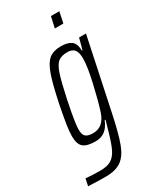

<svg xmlns="http://www.w3.org/2000/svg" viewBox="-265 -749 834 1012"><g transform="rotate(-30 151.5 -243.0)"><path d="M-45 193 -36 150Q2 154 52 154Q94 154 118 140Q142 126 158 94Q174 62 192 -2L201 -34Q203 -41 205.5 -49Q208 -57 210 -65H205Q190 -28 166.5 -10Q143 8 109 8Q57 8 35 -10.5Q13 -29 13 -78Q13 -107 19.5 -147.5Q26 -188 39 -255Q62 -366 81 -420.5Q100 -475 126.5 -496.5Q153 -518 200 -518Q239 -518 261.5 -502Q284 -486 284 -443H288L306 -510H348L257 -79Q233 35 212 91Q191 147 156.5 171.5Q122 196 60 196Q11 196 -45 193ZM208 -113Q227 -172 248 -264.5Q269 -357 269 -402Q269 -442 255.5 -458Q242 -474 213 -474Q177 -474 157.5 -459Q138 -444 123 -399.5Q108 -355 87 -255Q61 -128 61 -92Q61 -59 74.5 -47.5Q88 -36 119 -36Q151 -36 173 -54.5Q195 -73 208 -113ZM219 -615 234 -682H285L271 -615Z"/></g></svg>

Font: Saira Ultra Condensed Light
Style: Italic
Weight: 300
Width: 1
Italic angle: -12°
Designer: Hector Gatti with collaboration of the Omnibus-Type team
Foundry: Omnibus-Type
Version: Version 1.001; ttfautohint (v1.8)